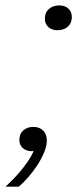

<svg xmlns="http://www.w3.org/2000/svg" viewBox="-72 -552 287 708"><path d="M-51.7 136.3Q-13.3 101.3 16.2 63.2Q45.7 25.1 56.9 -6.9L63.6 1.1Q60 2.4 55.4 3.9Q50.7 5.4 44.3 5.4Q25 5.4 12.2 -5.9Q-0.6 -17.3 -0.6 -36.3Q-0.6 -58.4 14 -71.3Q28.6 -84.1 51 -84.1Q73.7 -84.1 87.2 -70.6Q100.7 -57 100.7 -34.3Q100.7 -14.6 91.1 9.1Q81.4 32.9 66 56.6Q50.6 80.3 32.7 100.9Q14.9 121.4 -2.6 136.3ZM139.9 -440.6Q119.1 -440.6 106.3 -452.2Q93.4 -463.9 93.4 -483.4Q93.4 -506 108.4 -519Q123.4 -532 146.4 -532Q167.4 -532 180.1 -520.4Q192.9 -508.7 192.9 -489.1Q192.9 -466.9 178.2 -453.7Q163.6 -440.6 139.9 -440.6Z"/></svg>

Font: Mona Sans
Style: Italic
Weight: 200
Italic angle: -11.6951°
Designer: Deni Anggara
Foundry: GitHub
Version: Version 2.000